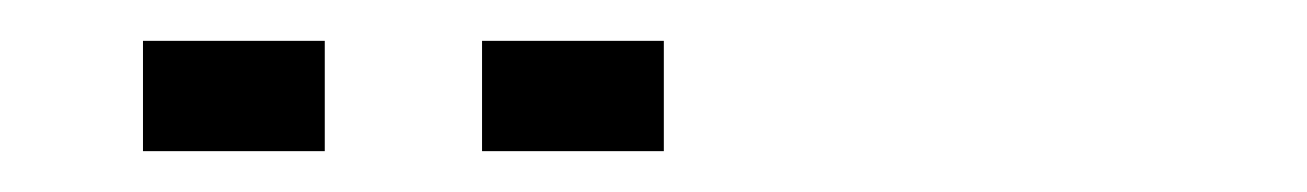

<svg xmlns="http://www.w3.org/2000/svg" viewBox="-20 -734 640 94"><path d="M50 -714H139V-660H50ZM216 -660V-714H305V-660Z"/></svg>

Font: Turret Road Medium
Style: Regular
Weight: 500
Designer: Noponies
Foundry: Noponies
Version: Version 1.001; ttfautohint (v1.8)